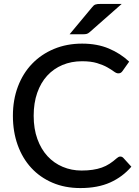

<svg xmlns="http://www.w3.org/2000/svg" viewBox="-20 -947 707 975"><path d="M45.5 0ZM591 -152Q599.5 -152 606 -145.5L647 -100.5Q603 -49 539.8 -20.5Q476.5 8 388 8Q310 8 246.8 -19Q183.5 -46 138.8 -94.5Q94 -143 69.8 -210.5Q45.5 -278 45.5 -359Q45.5 -440 71 -507.5Q96.5 -575 143 -623.2Q189.5 -671.5 254.2 -698.5Q319 -725.5 397 -725.5Q473.5 -725.5 532.8 -700.5Q592 -675.5 636 -634L602 -586Q598.5 -581 593.8 -577.8Q589 -574.5 580.5 -574.5Q571 -574.5 558.2 -584Q545.5 -593.5 524.8 -605.2Q504 -617 473 -626.5Q442 -636 396.5 -636Q342.5 -636 297.2 -617Q252 -598 219.5 -562.5Q187 -527 169 -475.5Q151 -424 151 -359Q151 -293 169.8 -241.2Q188.5 -189.5 221.2 -154Q254 -118.5 298.5 -99.8Q343 -81 394 -81Q425.5 -81 450.5 -84.8Q475.5 -88.5 496.8 -96Q518 -103.5 536.5 -115.5Q555 -127.5 573.5 -144Q577.5 -147.5 581.8 -149.8Q586 -152 591 -152ZM598 -927 435 -783.5Q427 -776.5 420 -774.8Q413 -773 401.5 -773H333.5L447.5 -910Q452 -916 456 -919.2Q460 -922.5 465 -924.2Q470 -926 476.2 -926.5Q482.5 -927 491 -927Z"/></svg>

Font: Lato Medium
Style: Regular
Weight: 500
Designer: Lukasz Dziedzic
Foundry: tyPoland Lukasz Dziedzic
Version: Version 2.006; 2014-01-15